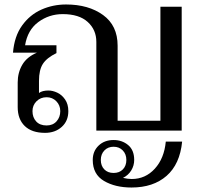

<svg xmlns="http://www.w3.org/2000/svg" viewBox="-20 -583 893 857"><path d="M275 -563Q375 -563 440 -516Q505 -469 505 -379V-44H696V-553H791V0H410V-396Q410 -450 371.5 -485Q333 -520 260 -520Q199 -520 151 -484.5Q103 -449 92 -381H232V-346Q189 -325 171.5 -298Q154 -271 154 -222V-168Q169 -179 196 -179Q215 -179 235.5 -169.5Q256 -160 270.5 -139Q285 -118 285 -87Q285 -43 255.5 -16.5Q226 10 181 10Q122 10 90.5 -20.5Q59 -51 59 -105V-215Q59 -259 79.5 -294Q100 -329 145 -348H38Q44 -421 78.5 -469Q113 -517 164.5 -540Q216 -563 275 -563ZM188 -23Q216 -23 232.5 -41.5Q249 -60 249 -87Q249 -113 231.5 -131Q214 -149 188 -149Q161 -149 143 -131Q125 -113 125 -87Q125 -59 141.5 -41Q158 -23 188 -23ZM487 42Q525 42 552 64.5Q579 87 579 131Q579 156 566 177.5Q553 199 529 211Q551 216 568 216Q629 216 671 170Q713 124 720 49H793Q783 150 723.5 202Q664 254 567 254Q494 254 444 224.5Q394 195 394 131Q394 92 420 67Q446 42 487 42ZM487 189Q513 189 528.5 173Q544 157 544 131Q544 105 528 88.5Q512 72 487 72Q462 72 446 88.5Q430 105 430 131Q430 157 445.5 173Q461 189 487 189Z"/></svg>

Font: TavirajRegular
Style: Regular
Weight: 400
Designer: Katatrad Team
Foundry: CadsonDemak
Version: Version 1.001